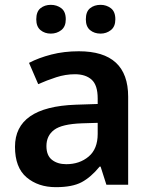

<svg xmlns="http://www.w3.org/2000/svg" viewBox="-20 -764 625 794"><path d="M306 -552Q510 -552 510 -364V0H420L396 -75H392Q356 -31 317.5 -10.5Q279 10 211 10Q138 10 90 -30.5Q42 -71 42 -157Q42 -322 293 -331L384 -334V-357Q384 -412 359 -434.5Q334 -457 290 -457Q251 -457 212.5 -444.5Q174 -432 138 -416L100 -504Q140 -525 192.5 -538.5Q245 -552 306 -552ZM318 -254Q236 -251 204 -227Q172 -203 172 -160Q172 -121 195 -103Q218 -85 254 -85Q309 -85 346.5 -116.5Q384 -148 384 -210V-256ZM130 -684Q130 -716 147.5 -730Q165 -744 190 -744Q215 -744 233.5 -730Q252 -716 252 -684Q252 -654 233.5 -639.5Q215 -625 190 -625Q165 -625 147.5 -639.5Q130 -654 130 -684ZM335 -684Q335 -716 352.5 -730Q370 -744 396 -744Q420 -744 438.5 -730Q457 -716 457 -684Q457 -654 438.5 -639.5Q420 -625 396 -625Q370 -625 352.5 -639.5Q335 -654 335 -684Z"/></svg>

Font: Noto Sans Thai Looped SemiBold
Style: Regular
Weight: 600
Designer: Sasikarn Vongin, Ben Mitchell
Foundry: The Fontpad Ltd
Version: Version 1.001; ttfautohint (v1.8.4.7-5d5b)